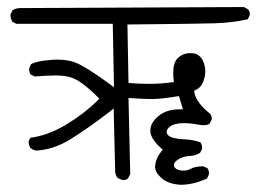

<svg xmlns="http://www.w3.org/2000/svg" viewBox="-20 -569 719 537"><path d="M339.4 -294.9Q381.8 -292 406.2 -292Q430.7 -292 480.5 -300.3L491.7 -263.2H480.5Q441.4 -263.2 417 -238.8Q400.4 -222.2 400.4 -203.6Q400.4 -182.1 429.2 -155.8L435.1 -150.4L430.2 -144Q416 -126.5 414.1 -106.9Q413.6 -105.5 413.6 -103.5Q413.6 -87.4 430.7 -71.8Q449.7 -54.2 485.4 -52.2Q521 -52.2 559.1 -69.8L564 -80.6Q564.5 -82 564.5 -84Q564.5 -92.8 560.1 -98.6L548.3 -104Q523.4 -103 514.2 -97.2Q504.4 -91.8 493.2 -91.8Q482.9 -91.8 474.6 -95.7Q472.2 -96.7 470.2 -99.1Q466.3 -102.5 466.3 -106.9Q466.3 -114.7 476.1 -121.6Q491.2 -132.3 511.7 -132.8Q525.9 -133.3 539.6 -141.6L545.4 -152.8Q545.4 -153.3 545.4 -153.8Q545.4 -164.1 540.5 -170.9Q520.5 -178.2 497.1 -179.2Q460.4 -180.7 450.2 -190.9Q446.3 -194.8 446.3 -200.2Q446.3 -206.1 451.7 -211.9L454.1 -213.9Q467.3 -224.6 493.7 -224.6Q512.7 -224.6 536.1 -220.2Q543.9 -218.8 549.8 -218.8Q559.6 -218.8 565.9 -222.7L571.8 -233.9Q572.3 -235.4 572.3 -236.8Q572.3 -246.1 566.9 -251.5Q529.3 -281.7 523.9 -309.1L522.9 -314.9Q531.2 -319.3 534.2 -321.3Q547.4 -331.1 551.8 -351.6Q554.2 -360.4 554.2 -369.1Q554.2 -384.8 547.4 -399.4Q540.5 -413.1 528.8 -418Q522.5 -420.4 512.2 -420.4Q490.7 -420.4 476.1 -405.3Q464.4 -393.1 464.4 -364.7Q464.4 -356.4 466.3 -339.4L458 -338.4Q426.3 -334.5 398.4 -334.5Q370.6 -334.5 339.4 -336.9L336.4 -500.5Q533.2 -502.4 581.5 -503.9Q629.9 -505.4 672.9 -515.1L678.2 -525.9Q678.7 -527.3 678.7 -528.8Q678.7 -537.6 673.8 -543L662.1 -549.3L37.1 -546.4Q24.4 -546.4 15.1 -540.5L9.3 -528.3Q9.3 -527.8 9.3 -527.3Q9.3 -517.1 14.6 -508.3L25.4 -502.4H295.4L298.8 -325.2L285.2 -335Q220.7 -382.3 191.9 -393.6Q170.4 -402.3 140.1 -402.3Q131.3 -402.3 121.6 -401.4Q83 -398.4 66.9 -389.6L62 -378.4Q61.5 -377 61.5 -375Q61.5 -366.2 65.9 -360.4L77.6 -355Q108.4 -357.9 133.8 -357.9Q159.2 -357.9 174.8 -353.5Q204.6 -346.2 252 -298.8L257.8 -293L252 -287.1Q217.3 -252.4 165.5 -220.7Q115.2 -190.4 64.9 -183.6L60.1 -174.3Q60.1 -173.8 60.1 -173.3Q60.1 -162.6 65.4 -155.3Q72.3 -149.4 80.6 -147.9Q128.9 -149.9 176.8 -179.4Q224.6 -209 285.2 -255.4L297.9 -265.6L302.2 -86.9Q303.7 -78.1 309.1 -71.3L320.8 -65.9Q322.3 -65.4 324.2 -65.4Q332.5 -65.4 337.9 -69.8L344.2 -82Z"/></svg>

Font: NaikaiFont
Style: Light
Weight: 300
Version: Version 1.89